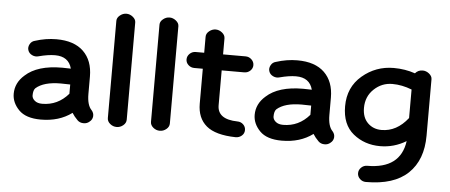

<svg xmlns="http://www.w3.org/2000/svg" viewBox="-51 -691 2326 993"><g transform="rotate(5 1112.5 -194.5)"><path d="M174 10Q96 10 59.5 -27.5Q23 -65 23 -111Q23 -168 70 -209Q133 -267 261 -267Q268 -267 283 -266.5Q298 -266 306 -266Q290 -328 219 -328Q183 -328 134 -315Q117 -310 100.5 -318Q84 -326 79 -342Q74 -357 82.5 -373Q91 -389 108 -393Q164 -411 219 -411Q311 -411 359.5 -364Q408 -317 408 -234V-144Q408 -85 432 -61Q444 -47 442.5 -30Q441 -13 427 -2Q414 10 395 9.5Q376 9 364 -3Q346 -21 335 -39Q269 10 174 10ZM310 -136V-184Q301 -184 285 -184.5Q269 -185 261 -185Q173 -185 132 -149Q121 -138 121 -111Q121 -96 135 -84Q149 -72 174 -72Q255 -72 310 -136Z M519 -28V-533Q519 -549 534.5 -561.5Q550 -574 568 -574Q586 -574 601.5 -561.5Q617 -549 617 -533V-28Q617 -11 602 1.5Q587 14 568 14Q549 14 534 1.5Q519 -11 519 -28Z M743 -28V-533Q743 -549 758.5 -561.5Q774 -574 792 -574Q810 -574 825.5 -561.5Q841 -549 841 -533V-28Q841 -11 826 1.5Q811 14 792 14Q773 14 758 1.5Q743 -11 743 -28Z M1201 -325H1084V-144Q1084 -71 1188 -69Q1206 -69 1218.5 -57Q1231 -45 1231 -28Q1231 -10 1217.5 1.5Q1204 13 1186 13Q1081 11 1033.5 -29Q986 -69 986 -144V-325H942Q924 -325 911 -337Q898 -349 898 -366Q898 -383 911 -395.5Q924 -408 942 -408H986V-491Q986 -508 1001.5 -520.5Q1017 -533 1035 -533Q1053 -533 1068.5 -520.5Q1084 -508 1084 -491V-408H1201Q1219 -408 1232 -395.5Q1245 -383 1245 -366Q1245 -349 1232 -337Q1219 -325 1201 -325Z M1425 10Q1347 10 1310.5 -27.5Q1274 -65 1274 -111Q1274 -168 1321 -209Q1384 -267 1512 -267Q1519 -267 1534 -266.5Q1549 -266 1557 -266Q1541 -328 1470 -328Q1434 -328 1385 -315Q1368 -310 1351.5 -318Q1335 -326 1330 -342Q1325 -357 1333.5 -373Q1342 -389 1359 -393Q1415 -411 1470 -411Q1562 -411 1610.5 -364Q1659 -317 1659 -234V-144Q1659 -85 1683 -61Q1695 -47 1693.5 -30Q1692 -13 1678 -2Q1665 10 1646 9.5Q1627 9 1615 -3Q1597 -21 1586 -39Q1520 10 1425 10ZM1561 -136V-184Q1552 -184 1536 -184.5Q1520 -185 1512 -185Q1424 -185 1383 -149Q1372 -138 1372 -111Q1372 -96 1386 -84Q1400 -72 1425 -72Q1506 -72 1561 -136Z M1934 -6Q1853 -6 1794.5 -53.5Q1736 -101 1736 -196Q1736 -295 1806.5 -355Q1877 -415 1970 -415Q2029 -415 2081 -397Q2096 -415 2120 -415Q2138 -415 2153.5 -402.5Q2169 -390 2169 -374V-81Q2169 45 2096 115Q2023 185 1877 185Q1859 185 1846 172.5Q1833 160 1833 143Q1833 126 1846 113.5Q1859 101 1877 101Q2049 101 2069 -44Q2006 -6 1934 -6ZM1934 -90Q2013 -90 2071 -164V-312Q2020 -332 1970 -332Q1915 -332 1874.5 -293.5Q1834 -255 1834 -196Q1834 -146 1862.5 -118Q1891 -90 1934 -90Z"/></g></svg>

Font: Hoogli
Style: Bold
Weight: 700
Designer: Anand Singh Naorem
Foundry: Brand New Type
Version: Version 1.00 b007